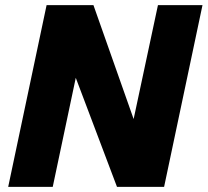

<svg xmlns="http://www.w3.org/2000/svg" viewBox="-20 -730 811 750"><path d="M12 0H186L276 -426L437 0H621L771 -710H597L502 -265L345 -710H162Z"/></svg>

Font: Geist ExtraBold
Style: Italic
Weight: 800
Italic angle: -12°
Designer: Basement.studio, Andrés Briganti, Mateo Zaragoza
Foundry: Basement.studio, Vercel, Andrés Briganti, Guido Ferreyra, Mateo Zaragoza
Version: Version 1.500